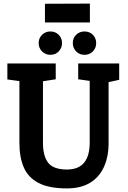

<svg xmlns="http://www.w3.org/2000/svg" viewBox="-20 -1044 710 1068"><path d="M353 4Q253 4 195 -26Q137 -56 112.5 -112.5Q88 -169 88 -248V-593L21 -602V-691H290V-603L219 -592V-250Q219 -175 248.5 -138Q278 -101 353 -101Q393 -101 421 -116.5Q449 -132 464 -165.5Q479 -199 479 -251V-594L415 -603V-691H643V-600L584 -587V-248Q584 -171 557.5 -114Q531 -57 479.5 -26.5Q428 4 353 4ZM450 -739Q422 -739 403.5 -758Q385 -777 385 -804Q385 -832 403.5 -850.5Q422 -869 450 -869Q478 -869 496.5 -850.5Q515 -832 515 -804Q515 -777 496.5 -758Q478 -739 450 -739ZM260 -739Q233 -739 214 -758Q195 -777 195 -804Q195 -832 214 -850.5Q233 -869 260 -869Q288 -869 306.5 -850.5Q325 -832 325 -804Q325 -777 306.5 -758Q288 -739 260 -739ZM230 -919V-1023L480 -1024V-919Z"/></svg>

Font: Kreon Light
Style: Regular
Weight: 300
Designer: Julia Petretta
Foundry: Julia Petretta and Eli Heuer
Version: Version 2.002